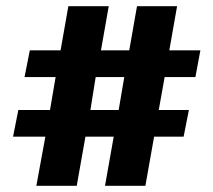

<svg xmlns="http://www.w3.org/2000/svg" viewBox="-20 -594 686 618"><path d="M491 -240 510 -346H609L625 -432H525L550 -574H421L396 -432H305L330 -574H200L175 -432H76L59 -346H159L141 -240H39L22 -154H126L97 4H227L255 -154H346L318 4H448L476 -154H571L588 -240ZM288 -346H380L362 -240H271Z"/></svg>

Font: FilmFarsi Display
Style: Regular
Weight: 400
Designer: Borna Izadpanah
Foundry: Borna Izadpanah
Version: Version 1.000;PS 001.000;hotconv 1.0.88;makeotf.lib2.5.64775